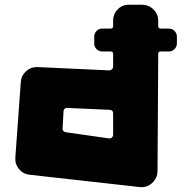

<svg xmlns="http://www.w3.org/2000/svg" viewBox="-20 -790 816 813"><path d="M459 -309Q459 -325 443 -325L265 -333Q259 -334 254 -329.5Q249 -325 249 -318L245 -247Q244 -240 248.5 -235.5Q253 -231 259 -230L441 -204Q448 -203 453.5 -207.5Q459 -212 459 -220ZM459 -702Q459 -731 479 -751Q499 -771 528 -770H582Q611 -769 630.5 -749.5Q650 -730 650 -701V-680Q650 -669 661 -669H695Q709 -669 719 -659Q729 -649 729 -635V-606Q729 -592 719 -582Q709 -572 695 -572H660Q650 -572 650 -562L647 -65Q647 -50 640.5 -37Q634 -24 623.5 -14.5Q613 -5 599.5 -0.5Q586 4 571 2L106 -50Q78 -53 60.5 -74Q43 -95 45 -123L68 -442Q70 -470 90.5 -488.5Q111 -507 139 -506L442 -492Q449 -492 454 -496.5Q459 -501 459 -509V-562Q459 -572 448 -572H413Q399 -572 389 -582Q379 -592 379 -606V-635Q379 -649 389 -659Q399 -669 413 -669H448Q459 -669 459 -680Z"/></svg>

Font: d puntillas B to tiptoe
Style: Regular
Weight: 400
Designer: deFharo
Foundry: deFharo.com
Version: Version 1.001 2012